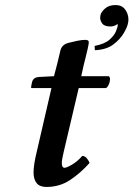

<svg xmlns="http://www.w3.org/2000/svg" viewBox="-20 -731 529 761"><path d="M438 -711Q463 -711 476 -693.5Q489 -676 489 -653Q489 -649 488.5 -645.5Q488 -642 487 -638Q485 -625 471 -600.5Q457 -576 429.5 -555Q402 -534 356 -532L355 -549Q396 -557 415 -574.5Q434 -592 440 -608Q446 -624 446 -626Q447 -632 446 -636Q440 -631 432.5 -628.5Q425 -626 419 -626Q394 -626 385.5 -637.5Q377 -649 377 -661Q377 -663 377.5 -665.5Q378 -668 378 -670Q380 -682 395.5 -696.5Q411 -711 438 -711ZM123 -118 184 -382H109Q103 -382 103 -384Q103 -386 105 -396.5Q107 -407 108 -409Q110 -415 116 -420Q122 -425 136 -426L194 -429L207 -479Q214 -508 219.5 -531Q225 -554 251 -561Q266 -565 285 -569Q304 -573 318 -573Q332 -573 332 -564Q332 -558 328 -539.5Q324 -521 319 -502Q314 -483 312 -474L302 -429H411Q417 -425 416 -414.5Q415 -404 410.5 -394.5Q406 -385 400 -382H292L232 -127Q230 -117 227.5 -105.5Q225 -94 225 -84Q225 -66 236 -66Q244 -66 265.5 -78.5Q287 -91 306 -113Q317 -113 325 -102.5Q333 -92 335 -85Q298 -44 257 -17Q216 10 164 10Q137 10 125 -5.5Q113 -21 113 -47Q113 -63 116 -82Q119 -101 123 -118Z"/></svg>

Font: Libertinus Serif Semibold Italic
Style: Regular
Weight: 600
Italic angle: -11.5°
Designer: Philipp H. Poll, Khaled Hosny
Foundry: Caleb Maclennan
Version: Version 7.051;RELEASE